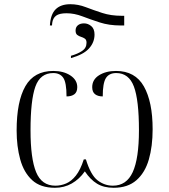

<svg xmlns="http://www.w3.org/2000/svg" viewBox="-20 -882 804 912"><path d="M217 -761Q220 -814 244.5 -838Q269 -862 314 -862Q351 -862 387.5 -848Q424 -834 465.5 -820.5Q507 -807 558 -807H570V-761H553Q498 -761 453.5 -775.5Q409 -790 371 -804.5Q333 -819 296 -819Q262 -819 246.5 -807.5Q231 -796 228 -773L227 -761ZM317 -617Q349 -626 370 -640Q391 -654 391 -679Q391 -693 383 -698.5Q375 -704 365 -707Q355 -710 347 -716Q339 -722 339 -737Q339 -753 350 -762Q361 -771 379 -771Q398 -771 413.5 -758Q429 -745 429 -718Q429 -681 403 -652Q377 -623 317 -606ZM241 10Q172 10 132.5 -26.5Q93 -63 76 -125Q59 -187 59 -262Q59 -400 100.5 -472.5Q142 -545 233 -545Q282 -545 314.5 -523.5Q347 -502 347 -468Q347 -445 333.5 -434.5Q320 -424 296 -424Q296 -490 280.5 -512.5Q265 -535 233 -535Q171 -535 148 -470.5Q125 -406 125 -263Q125 -129 151.5 -64.5Q178 0 243 0Q269 0 294 -10.5Q319 -21 340.5 -48Q362 -75 378 -125H388Q411 -50 444 -25Q477 0 516 0Q581 0 610.5 -64.5Q640 -129 640 -263Q640 -407 616 -471Q592 -535 532 -535Q498 -535 483 -511Q468 -487 468 -424Q445 -424 431.5 -434.5Q418 -445 418 -468Q418 -504 450.5 -524.5Q483 -545 531 -545Q622 -545 663.5 -471.5Q705 -398 705 -268Q705 -187 687 -124.5Q669 -62 628 -26Q587 10 520 10Q473 10 441 -9.5Q409 -29 383 -68Q357 -31 321 -10.5Q285 10 241 10Z"/></svg>

Font: Noto Serif Display Light
Style: Regular
Weight: 300
Designer: Monotype Design Team
Foundry: Monotype Imaging Inc.
Version: Version 2.009